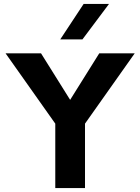

<svg xmlns="http://www.w3.org/2000/svg" viewBox="-20 -949 708 969"><path d="M530 -929 396 -750H284L402 -929ZM259 0V-325L8 -680H187L334 -445L481 -680H660L409 -325V0Z"/></svg>

Font: Puffins on Iceburgs(2)
Style: on-Iceburgs-Bold
Weight: 700
Version: Version 1.0